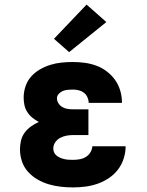

<svg xmlns="http://www.w3.org/2000/svg" viewBox="-20 -808 640 836"><path d="M298 8Q271 8 244.5 5Q218 2 192.5 -5.5Q167 -13 143.5 -26.5Q120 -40 102 -60Q84 -80 75.5 -105.5Q67 -131 67 -158Q67 -177 71.5 -196Q76 -215 87.5 -230.5Q99 -246 115 -257.5Q131 -269 149 -277Q134 -285 121 -295.5Q108 -306 99 -320Q90 -334 86.5 -350Q83 -366 83 -383Q83 -408 91 -432Q99 -456 115.5 -474.5Q132 -493 153.5 -505.5Q175 -518 199 -525.5Q223 -533 248 -535.5Q273 -538 297 -538Q323 -538 349 -534.5Q375 -531 399.5 -522Q424 -513 445 -497Q466 -481 481 -460Q496 -439 503.5 -413.5Q511 -388 511 -362Q511 -361 511 -361Q511 -361 511 -360H366Q366 -360 366 -360.5Q366 -361 366 -361Q366 -373 360.5 -385Q355 -397 345 -404.5Q335 -412 322.5 -415Q310 -418 297 -418Q286 -418 275 -417Q264 -416 254 -412Q244 -408 236 -399.5Q228 -391 228 -380Q228 -368 235 -357.5Q242 -347 253 -341Q264 -335 276 -333.5Q288 -332 300 -332H365V-220H300Q285 -220 270.5 -217.5Q256 -215 242.5 -208Q229 -201 220.5 -188.5Q212 -176 212 -161Q212 -152 216 -143.5Q220 -135 227.5 -129.5Q235 -124 243.5 -120.5Q252 -117 261 -115Q270 -113 279.5 -112.5Q289 -112 298 -112Q312 -112 326.5 -114.5Q341 -117 353.5 -124.5Q366 -132 373.5 -144.5Q381 -157 382 -171H527Q527 -144 518.5 -117.5Q510 -91 493.5 -69.5Q477 -48 454 -32.5Q431 -17 405 -8Q379 1 352 4.5Q325 8 298 8ZM281 -581 215 -639 357 -788 443 -712Z"/></svg>

Font: Iosevka Curly Slab HvEx
Style: Regular
Weight: 900
Width: 7
Monospace: yes
Designer: Belleve Invis
Foundry: Belleve Invis
Version: Version 11.1.0; ttfautohint (v1.8.3)